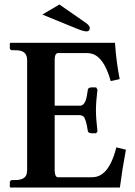

<svg xmlns="http://www.w3.org/2000/svg" viewBox="-20 -837 602 857"><path d="M245.1 -816.9 366.2 -732.9Q380.9 -721.2 380.9 -711.9Q380.9 -696.8 366.2 -696.8Q351.6 -697.3 323.2 -709L168.9 -772ZM26.9 0 23.9 -2V-23.9Q25.4 -31.7 32.2 -33.2H45.9Q93.8 -33.2 99.6 -63Q100.6 -69.8 101.1 -77.1V-568.8Q101.1 -605.5 66.9 -611.3Q57.1 -612.8 45.9 -612.8H32.2Q25.4 -614.7 23.9 -621.1V-644L26.9 -646H493.2Q499 -561 514.2 -483.9L474.1 -475.1Q444.8 -581.5 390.1 -597.2Q378.9 -600.1 368.2 -600.1H237.8Q224.1 -598.1 224.1 -570.8V-365.2H336.9Q358.9 -365.2 367.2 -406.2Q369.1 -415.5 372.1 -436Q372.1 -443.4 382.8 -446.3Q385.7 -446.8 388.2 -446.8H409.2L415 -437Q408.2 -380.9 408.2 -344.2Q408.2 -310.1 415 -251L409.2 -242.2H388.2Q374 -243.2 372.1 -252Q363.8 -308.1 351.6 -317.9Q344.7 -322.3 336.9 -323.2H224.1V-75.2Q225.1 -46.9 237.8 -45.9H391.1Q455.6 -45.9 488.8 -143.6Q494.6 -160.6 499 -179.2L542 -168.9Q525.9 -82.5 515.1 0Z"/></svg>

Font: Linux Libertine O
Style: Semibold
Weight: 700
Designer: Philipp H. Poll
Foundry: Philipp H. Poll
Version: Version 5.0.0